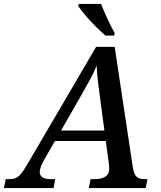

<svg xmlns="http://www.w3.org/2000/svg" viewBox="-74 -951 812 971"><path d="M-54 0 -45 -45H-26Q-6 -45 7.5 -51.5Q21 -58 34 -74.5Q47 -91 66 -123L412 -714H506L598 -103Q603 -72 615.5 -58.5Q628 -45 658 -45H672L663 0H375L384 -45H407Q439 -45 458.5 -57.5Q478 -70 478 -93Q478 -102 477.5 -111Q477 -120 476 -127L461 -238H204L146 -137Q127 -102 127 -81Q127 -45 183 -45H205L197 0ZM339 -473 235 -291H454L431 -464Q425 -508 420.5 -545.5Q416 -583 415 -619Q400 -583 383 -551.5Q366 -520 339 -473ZM459 -771Q436 -791 409.5 -817.5Q383 -844 359.5 -871.5Q336 -899 321 -921L324 -931H437Q445 -910 457 -883Q469 -856 482 -829.5Q495 -803 506 -784L503 -771Z"/></svg>

Font: Noto Serif Medium
Style: Italic
Weight: 500
Italic angle: -12°
Designer: Monotype Design Team
Foundry: Monotype Imaging Inc.
Version: Version 2.014; ttfautohint (v1.8.4.7-5d5b)